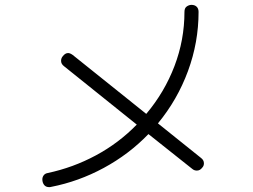

<svg xmlns="http://www.w3.org/2000/svg" viewBox="-20 -682 1040 789"><path d="M190 86Q187 87 182 87Q168 87 161 77.5Q154 68 154 55Q154 46 159.5 38.5Q165 31 176 29Q280 7 374 -43.5Q468 -94 542 -170L243 -410Q231 -419 231 -432Q231 -443 238 -451Q248 -464 260 -464Q268 -464 279 -456L581 -214Q656 -303 697 -410.5Q738 -518 738 -633Q738 -649 747.5 -655.5Q757 -662 767 -662Q780 -662 788 -654.5Q796 -647 796 -633Q796 -508 752.5 -390Q709 -272 629 -175L806 -33Q818 -24 818 -11Q818 0 811 7Q802 19 789 19Q778 19 770 12L590 -131Q510 -48 406.5 8Q303 64 190 86Z"/></svg>

Font: Hachi Maru Pop
Style: Regular
Weight: 400
Designer: Nontynet
Foundry: Nontynet
Version: Version 1.300